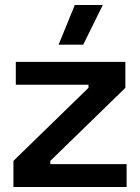

<svg xmlns="http://www.w3.org/2000/svg" viewBox="-20 -745 556 765"><path d="M33.5 0H484.5V-91H180.5V-104L479.5 -395V-498.5H43V-407.5H332.5V-395L33.5 -104ZM278 -725 213.5 -567H311.5L389.5 -725Z"/></svg>

Font: MCL Standard Medium
Style: Regular
Weight: 500
Designer: Květoslav Bartoš
Foundry: Florian Karsten
Version: Version 1.001;Glyphs 3.2.3 (3260)